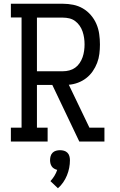

<svg xmlns="http://www.w3.org/2000/svg" viewBox="-20 -755 640 1024"><path d="M38 0V-74H95V-662H38V-735H316Q343 -735 370.5 -729.5Q398 -724 422 -710Q446 -696 464.5 -674.5Q483 -653 494 -627.5Q505 -602 509 -574Q513 -546 513 -518Q513 -493 510 -468Q507 -443 498 -419.5Q489 -396 474.5 -375Q460 -354 440 -338.5Q420 -323 396 -314Q372 -305 347 -303L457 -74H537V0H403L259 -302H177V-74H234V0ZM316 -375Q333 -375 350 -379.5Q367 -384 381 -394Q395 -404 405 -419Q415 -434 420.5 -450Q426 -466 428.5 -483.5Q431 -501 431 -518Q431 -536 428.5 -553Q426 -570 420.5 -586.5Q415 -603 405 -617.5Q395 -632 381 -642.5Q367 -653 350 -657Q333 -661 316 -661H177V-375ZM289 249 249 211Q261 198 270.5 182.5Q280 167 285 151Q277 149 269 144.5Q261 140 256 132.5Q251 125 249 116.5Q247 108 247 99Q247 88 250 77.5Q253 67 260.5 59.5Q268 52 278.5 49Q289 46 300 46Q311 46 321.5 49Q332 52 339.5 59.5Q347 67 350 77.5Q353 88 353 99Q353 120 349 140.5Q345 161 337 180.5Q329 200 317 217.5Q305 235 289 249Z"/></svg>

Font: Iosevka Slab Extended
Style: Regular
Weight: 400
Width: 7
Monospace: yes
Designer: Belleve Invis
Foundry: Belleve Invis
Version: Version 11.1.1; ttfautohint (v1.8.3)